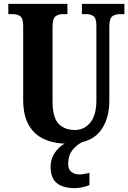

<svg xmlns="http://www.w3.org/2000/svg" viewBox="-20 -734 664 994"><path d="M331 10Q263 10 211 -12.5Q159 -35 129.5 -85.5Q100 -136 100 -218V-600Q100 -640 84 -650.5Q68 -661 45 -661H23V-714H329V-661H307Q284 -661 268 -650Q252 -639 252 -596V-210Q252 -126 283 -93.5Q314 -61 368 -61Q416 -61 447.5 -99.5Q479 -138 479 -215V-600Q479 -640 464 -650.5Q449 -661 425 -661H404V-714H624V-661H602Q578 -661 562 -650Q546 -639 546 -596V-213Q546 -112 495.5 -51Q445 10 331 10ZM369 240Q305 240 273.5 213.5Q242 187 242 130Q242 83 271.5 46.5Q301 10 339 0H410Q384 10 358.5 39Q333 68 333 115Q333 143 349.5 156Q366 169 390 169Q411 169 443 161V224Q429 231 405.5 235.5Q382 240 369 240Z"/></svg>

Font: Noto Serif Tamil ExtraCondensed ExtraBold
Style: Italic
Weight: 800
Width: 2
Italic angle: -12°
Designer: Indian Type Foundry, Tom Grace, and the Monotype Design Team
Foundry: Monotype Imaging Inc.
Version: Version 2.003; ttfautohint (v1.8.4.7-5d5b)